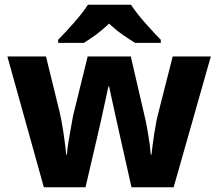

<svg xmlns="http://www.w3.org/2000/svg" viewBox="-20 -786 915 806"><path d="M532 0H709L865 -549H705L646 -317Q636 -281 627.5 -224.5Q619 -168 616 -137H613Q611 -169 602 -222.5Q593 -276 587 -299L529 -549H348L287 -301Q285 -291 279.5 -260Q274 -229 268 -194Q262 -159 261 -137H258Q255 -170 247 -225Q239 -280 230 -317L173 -549H11L164 0H339L387 -206Q393 -231 403 -275.5Q413 -320 422 -362.5Q431 -405 435 -423H438Q442 -405 451 -363Q460 -321 470 -276.5Q480 -232 485 -209ZM530 -766H349Q327 -732 289.5 -689.5Q252 -647 224 -619V-606H332Q358 -622 385 -642Q412 -662 438 -687Q464 -662 492.5 -642Q521 -622 547 -606H655V-619Q628 -646 590 -689Q552 -732 530 -766Z"/></svg>

Font: Noto Sans UI Extra
Style: Regular
Weight: 800
Designer: Monotype Design Team
Foundry: Monotype Imaging Inc.
Version: Version 1.901